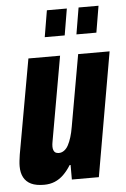

<svg xmlns="http://www.w3.org/2000/svg" viewBox="-53 -764 534 815"><g transform="rotate(-5 214.0 -356.5)"><path d="M102 12Q68 12 47 2Q26 -8 15.5 -27.5Q5 -47 5 -75Q5 -86 6.5 -99Q8 -112 10 -125L82 -528H217L153 -166Q152 -161 151.5 -156Q151 -151 151 -146Q151 -138 153.5 -131Q156 -124 161.5 -120.5Q167 -117 176 -117Q188 -117 198.5 -124.5Q209 -132 216.5 -146Q224 -160 230 -179.5Q236 -199 240 -223L294 -528H428L336 0H221V-62H217Q202 -38 185 -21.5Q168 -5 147.5 3.5Q127 12 102 12ZM159 -612 178 -725H263L244 -612ZM294 -612 313 -725H398L379 -612Z"/></g></svg>

Font: Archivo ExtraCondensed ExtraBold
Style: Italic
Weight: 800
Width: 2
Italic angle: -10°
Designer: Hector Gatti
Foundry: Omnibus-Type
Version: Version 2.001